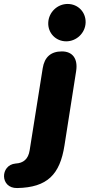

<svg xmlns="http://www.w3.org/2000/svg" viewBox="-122 -761 453 971"><path d="M-35 190C118 187 181 121 204 -25L263 -401C273 -464 245 -501 191 -501C135 -501 103 -472 94 -416L28 -1C21 44 -4 64 -43 66C-122 73 -123 192 -35 190ZM213 -552C265 -552 309 -594 311 -646C313 -699 273 -741 220 -741C168 -741 124 -699 122 -646C120 -594 160 -552 213 -552Z"/></svg>

Font: SN Pro Heavy
Style: Italic
Weight: 800
Italic angle: -9°
Designer: Tobias Whetton
Foundry: Supernotes
Version: Version 1.001;Glyphs 3.2 (3249)